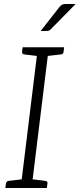

<svg xmlns="http://www.w3.org/2000/svg" viewBox="-20 -947 401 967"><path d="M84 0 171 -709H226L139 0ZM7 0 10 -23Q11 -29 14.5 -32Q18 -35 23 -36L100 -45L101 0ZM123 0 134 -45 209 -36Q214 -35 217 -32Q220 -29 219 -23L216 0ZM188 -709 176 -664 101 -673Q96 -674 93.5 -677Q91 -680 91 -686L94 -709ZM303 -709 300 -686Q300 -680 296.5 -677Q293 -674 287 -673L210 -664V-709ZM311 -927H361L236 -800Q231 -795 226.5 -793Q222 -791 215 -791H185L278 -910Q285 -919 292 -923Q299 -927 311 -927Z"/></svg>

Font: Aleo Light
Style: Italic
Weight: 300
Italic angle: -7°
Designer: Alessio Laiso
Foundry: Alessio Laiso
Version: Version 2.001;gftools[0.9.29]